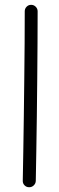

<svg xmlns="http://www.w3.org/2000/svg" viewBox="-20 -760 248 807"><path d="M110.8 -739.7Q122.1 -739.7 130.1 -731.7Q138.2 -723.6 138.2 -712.4Q138.2 -650.9 137.7 -577.4Q137.2 -503.9 136.5 -425Q135.7 -346.2 134.8 -269Q133.8 -191.9 132.6 -122.6Q131.3 -53.2 130.4 0.5Q129.9 11.7 121.6 19.5Q113.3 27.3 102.1 26.9Q90.8 26.9 83 18.8Q75.2 10.7 75.7 -0.5Q76.7 -54.2 77.9 -123.3Q79.1 -192.4 80.1 -269.5Q81.1 -346.7 82 -425.3Q83 -503.9 83.5 -577.6Q84 -651.4 84 -712.4Q84 -723.6 91.8 -731.7Q99.6 -739.7 110.8 -739.7Z"/></svg>

Font: Mikhak-FD Light
Style: Regular
Weight: 300
Designer: Amin Abedi
Version: Version 3.2